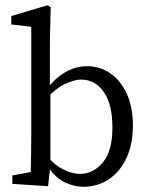

<svg xmlns="http://www.w3.org/2000/svg" viewBox="-20 -700 569 731"><path d="M27 0V-32L97 -45Q98 -80 98.5 -121Q99 -162 99 -193V-598L23 -607V-639L161 -680L173 -673L170 -542V-366L172 -354V-72L163 9ZM298 11Q259 11 221.5 -8.5Q184 -28 149 -85H136L144 -123Q180 -77 216 -57.5Q252 -38 285 -38Q335 -38 371.5 -81.5Q408 -125 408 -214Q408 -303 375 -350Q342 -397 289 -397Q264 -397 229 -381Q194 -365 144 -315L136 -350H149Q187 -401 227.5 -424.5Q268 -448 311 -448Q360 -448 399.5 -421Q439 -394 462.5 -343.5Q486 -293 486 -222Q486 -151 461.5 -98.5Q437 -46 394.5 -17.5Q352 11 298 11Z"/></svg>

Font: Lisu Bosa ExtraLight
Style: Regular
Weight: 200
Designer: David Morse, Annie Olsen, Victor Gaultney, Frank Grießhammer (Latin)
Foundry: SIL International
Version: Version 2.000